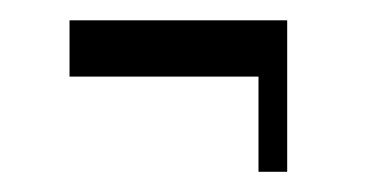

<svg xmlns="http://www.w3.org/2000/svg" viewBox="-20 -295 361 190"><path d="M235.8 -219.2H48.8V-274.9H264.2V-125H235.8Z"/></svg>

Font: VL Oswald
Style: Light
Weight: 300
Designer: vernon adams
Foundry: vernon adams
Version: Version ; ttfautohint (v0.92.18-e454-dirty) -l 8 -r 50 -G 20